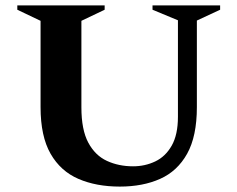

<svg xmlns="http://www.w3.org/2000/svg" viewBox="-20 -680 878 710"><path d="M423 10Q336 10 270 -18.5Q204 -47 167 -111.5Q130 -176 130 -284V-603L44 -644V-660H367V-644L281 -603V-283Q281 -200 306.5 -152.5Q332 -105 375.5 -85Q419 -65 472 -65Q516 -65 554 -83Q592 -101 615 -141.5Q638 -182 638 -248V-605L544 -644V-660H794V-644L708 -604V-284Q708 -176 672 -111.5Q636 -47 572 -18.5Q508 10 423 10Z"/></svg>

Font: Spectral SC
Style: Bold
Weight: 700
Designer: Jean-Baptiste Levee
Foundry: Production Type
Version: Version 2.001